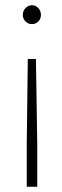

<svg xmlns="http://www.w3.org/2000/svg" viewBox="-20 -548 236 732"><path d="M67 -491Q67 -507 77.5 -517.5Q88 -528 102 -528Q116 -528 126 -517.5Q136 -507 136 -491Q136 -476 126 -466Q116 -456 102 -456Q88 -456 77.5 -466Q67 -476 67 -491ZM122 164H82V0L86 -323H117L122 0Z"/></svg>

Font: TypoPRO Montserrat
Style: Regular
Weight: 275
Designer: Julieta Ulanovsky
Foundry: Julieta Ulanovsky
Version: Version 6.001